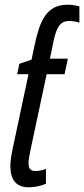

<svg xmlns="http://www.w3.org/2000/svg" viewBox="-20 -785 357 815"><path d="M102 10C124 10 153 5 175 -5V-68C161 -62 143 -59 131 -59C109 -59 101 -70 101 -93C101 -106 105 -126 109 -146L178 -470H254L268 -536H192L208 -614C220 -666 233 -696 274 -696C288 -696 305 -693 317 -689V-758C302 -762 284 -765 266 -765C174 -765 148 -690 127 -594L114 -532L62 -514L53 -470H101L34 -155C27 -123 24 -99 24 -80C24 -24 47 10 102 10Z"/></svg>

Font: Noto Sans ExtraCondensed
Style: Italic
Weight: 400
Width: 2
Italic angle: -12°
Designer: Monotype Design Team
Foundry: Monotype Imaging Inc.
Version: Version 2.013